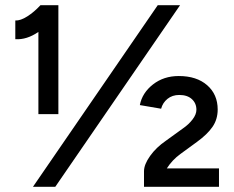

<svg xmlns="http://www.w3.org/2000/svg" viewBox="-20 -720 903 740"><path d="M128 -597Q83 -566 39 -569V-641Q59 -640 85.5 -657Q112 -674 136 -700H205V-280H128ZM588 -700H674L193 0H107ZM620 -178 685 -225Q707 -240 722 -259.5Q737 -279 737 -297Q737 -322 719.5 -338Q702 -354 671 -354Q644 -354 625.5 -339Q607 -324 601 -301L519 -315Q528 -362 569.5 -394.5Q611 -427 669 -427Q738 -427 778.5 -391.5Q819 -356 819 -298Q819 -260 799 -231Q779 -202 739 -173L676 -127Q644 -104 623 -71H824V0H535V-60Q535 -86 558.5 -119Q582 -152 620 -178Z"/></svg>

Font: Oak Sans Medium
Style: Regular
Weight: 500
Designer: Erik Kennedy, Walven
Foundry: Erik Kennedy, Walven
Version: Version 1.000